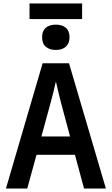

<svg xmlns="http://www.w3.org/2000/svg" viewBox="-20 -1079 640 1099"><path d="M14 0 224 -717H375L586 0H461L409 -193H189L136 0ZM269 -488 217 -298H381L330 -488Q323 -515 315 -547.5Q307 -580 300 -613Q293 -580 284.5 -547.5Q276 -515 269 -488ZM300 -793Q264 -793 242.5 -811Q221 -829 221 -866Q221 -902 242 -920Q263 -938 300 -938Q336 -938 357 -920Q378 -902 378 -866Q378 -831 357 -812Q336 -793 300 -793ZM149 -970V-1059H450V-970Z"/></svg>

Font: Noto Sans Mono SemiBold
Style: Regular
Weight: 600
Designer: Monotype Design Team
Foundry: Monotype Imaging Inc.
Version: Version 2.014; ttfautohint (v1.8.4.7-5d5b)